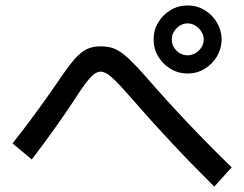

<svg xmlns="http://www.w3.org/2000/svg" viewBox="-20 -738 904 711"><path d="M548.8 -591.8Q548.8 -626 565.9 -654.8Q583 -683.6 611.8 -700.7Q640.6 -717.8 674.8 -717.8Q709 -717.8 737.5 -700.7Q766.1 -683.6 783.2 -654.8Q800.3 -626 800.8 -591.8Q800.3 -557.6 783.2 -528.8Q766.1 -500 737.5 -482.9Q709 -465.8 674.8 -465.8Q640.6 -465.8 611.8 -482.9Q583 -500 565.9 -528.8Q548.8 -557.6 548.8 -591.8ZM734.4 -591.8Q733.9 -615.2 716.1 -633.1Q698.2 -650.9 674.8 -651.4Q650.9 -650.9 633.5 -633.1Q616.2 -615.2 616.2 -591.8Q616.2 -567.9 633.5 -550.5Q650.9 -533.2 674.8 -533.2Q698.2 -533.2 716.1 -550.5Q733.9 -567.9 734.4 -591.8ZM460.9 -380.9Q427.7 -418.9 408.7 -437.7Q389.6 -456.5 377.2 -464.4Q364.7 -472.2 352.5 -472.7Q340.3 -472.2 328.6 -463.6Q316.9 -455.1 299.6 -432.9Q282.2 -410.6 253.9 -366.2Q188.5 -266.6 97.7 -147.5L26.4 -207Q106.4 -307.6 190.4 -429.7Q229 -487.3 253.4 -515.9Q277.8 -544.4 300 -555.4Q322.3 -566.4 352.5 -566.4Q382.3 -566.4 404.3 -557.4Q426.3 -548.3 452.1 -524.9Q478 -501.5 522.5 -451.2Q669.4 -282.2 837.9 -118.2L773.4 -46.9Q682.1 -137.7 609.4 -215.8Q536.6 -293.9 460.9 -380.9Z"/></svg>

Font: Pretendard GOV Medium
Style: Regular
Weight: 500
Designer: Base glyphs from Inter by Rasmus Andersson; Hangeul glyphs from Noto Sans CJK(Source Han Sans) by Jang Soo-young and Kan
Foundry: Kil Hyung-jin
Version: Version 1.309